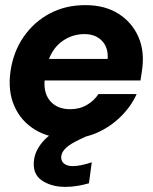

<svg xmlns="http://www.w3.org/2000/svg" viewBox="-20 -528 597 749"><path d="M251 12Q173 12 117.5 -21.5Q62 -55 36 -114Q10 -173 21 -250Q32 -326 72 -384Q112 -442 173.5 -475Q235 -508 313 -508Q389 -508 442 -474.5Q495 -441 520 -384Q545 -327 534 -254Q533 -247 531.5 -236Q530 -225 528 -214H154Q150 -162 177.5 -132Q205 -102 254 -102Q291 -102 319.5 -119Q348 -136 364 -161H513Q492 -114 452.5 -74.5Q413 -35 361.5 -11.5Q310 12 251 12ZM309 -395Q265 -395 227.5 -370.5Q190 -346 171 -298H400Q403 -342 378 -368.5Q353 -395 309 -395ZM235 201Q179 201 142 175Q105 149 113 94Q119 53 155 16Q191 -21 280 -57L327 -76L349 -11L295 14Q256 32 238.5 48Q221 64 219 81Q217 99 229 109.5Q241 120 264 120Q279 120 298.5 116Q318 112 338 105L327 187Q306 193 283 197Q260 201 235 201Z"/></svg>

Font: Host Grotesk ExtraBold
Style: Italic
Weight: 800
Italic angle: -8°
Designer: Doğukan Karapınar
Foundry: Element Type
Version: Version 1.003; ttfautohint (v1.8.4.7-5d5b)